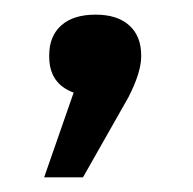

<svg xmlns="http://www.w3.org/2000/svg" viewBox="-20 -122 262 261"><path d="M46.9 -46.9Q46.9 -72.8 63.2 -87.4Q79.6 -102.1 109.9 -102.1Q139.6 -102.1 155.8 -87.4Q171.9 -72.8 171.9 -46.9V-44.9Q171.9 -23.9 154.8 9.8L92.8 119.1H40L80.1 3.9Q46.9 -8.3 46.9 -44.9Z"/></svg>

Font: LT Wave
Style: Regular
Weight: 400
Designer: Daniel Lyons
Version: Version 2.5 (Glyphs App)